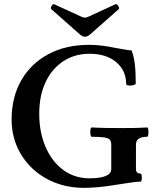

<svg xmlns="http://www.w3.org/2000/svg" viewBox="-20 -892 744 925"><path d="M385 13Q310 13 246.5 -11.5Q183 -36 135.5 -81Q88 -126 62 -186Q36 -246 36 -316Q36 -424 82.5 -505Q129 -586 213 -631Q297 -676 409 -676Q442 -676 472.5 -672Q503 -668 537 -661Q566 -656 583 -653Q600 -650 614 -649Q625 -621 629.5 -583.5Q634 -546 634 -490Q634 -485 623 -482Q612 -479 601 -480Q590 -481 588 -486Q588 -552 540 -592.5Q492 -633 412 -633Q340 -633 285 -597Q230 -561 199.5 -496Q169 -431 169 -344Q169 -256 199 -185.5Q229 -115 283.5 -74Q338 -33 412 -33Q462 -33 489 -44Q516 -55 516 -78V-196Q516 -219 498.5 -226Q481 -233 422 -233Q418 -233 416 -244Q414 -255 415.5 -266.5Q417 -278 422 -278Q458 -276 494 -275.5Q530 -275 565 -275Q596 -275 626.5 -275.5Q657 -276 688 -278Q693 -278 694.5 -266.5Q696 -255 694.5 -244Q693 -233 688 -233Q635 -233 635 -196V-78Q635 -56 656 -56Q661 -56 662.5 -46Q664 -36 662.5 -26.5Q661 -17 656 -17Q633 -17 541 -2Q454 13 385 13ZM389 -715Q378 -715 365 -726L227 -848Q222 -853 229 -863.5Q236 -874 240 -872L371 -812Q381 -807 389 -807Q397 -807 407 -812L537 -872Q542 -874 549.5 -863.5Q557 -853 552 -848L414 -726Q401 -715 389 -715Z"/></svg>

Font: Junicode
Style: Bold
Weight: 700
Designer: Peter S. Baker
Version: Version 2.100; ttfautohint (v1.8.4)